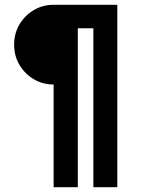

<svg xmlns="http://www.w3.org/2000/svg" viewBox="-20 -782 609 802"><path d="M204 -429Q158 -429 120.5 -451.5Q83 -474 61 -511.5Q39 -549 39 -595Q39 -642 61 -679.5Q83 -717 120.5 -739.5Q158 -762 204 -762H470V0H370V-664H305V0H204Z"/></svg>

Font: Synthetic SemiBold
Style: Regular
Weight: 600
Designer: Santiago Orozco
Foundry: Typemade
Version: Version 2.000; ttfautohint (v1.8.4.7-5d5b)